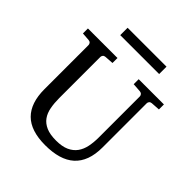

<svg xmlns="http://www.w3.org/2000/svg" viewBox="-228 -999 1169 1169"><g transform="rotate(45 356.0 -414.5)"><path d="M627 -624Q616.2 -623 611.1 -616.2Q606 -609.4 606 -602.1V-222.2Q606 -160.6 589.4 -115.7Q572.8 -70.8 540.3 -41.5Q507.8 -12.2 459.7 2Q411.6 16.1 349.1 16.1Q225.1 16.1 165 -43.9Q105 -104 105 -222.2V-602.1Q105 -609.4 99.9 -616.2Q94.7 -623 84 -624L30.8 -627.9V-670.9H285.2V-627.9L228 -624Q217.3 -623 212.2 -616.2Q207 -609.4 207 -602.1V-248Q207 -204.1 213.9 -167.7Q220.7 -131.3 239.3 -105.5Q257.8 -79.6 290.8 -65.2Q323.7 -50.8 376 -50.8Q427.7 -50.8 460.9 -65.9Q494.1 -81.1 513.2 -107.7Q532.2 -134.3 539.6 -170.4Q546.9 -206.5 546.9 -248V-602.1Q546.9 -609.4 541.3 -616.2Q535.6 -623 524.9 -624L467.8 -627.9V-670.9H685.1V-627.9ZM198.7 -781.2V-844.7H533.7V-781.2Z"/></g></svg>

Font: Charis SIL Am
Style: Regular
Weight: 400
Foundry: SIL International
Version: Version 5.000